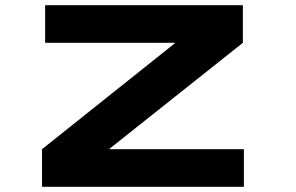

<svg xmlns="http://www.w3.org/2000/svg" viewBox="-20 -720 1140 740"><path d="M142 0V-145L656 -555H154V-700H916V-555L400 -145H920V0Z"/></svg>

Font: Trispace Expanded ExtraBold
Style: Regular
Weight: 800
Width: 7
Designer: Tyler Finck
Foundry: Etcetera Type Company
Version: Version 1.210; ttfautohint (v1.8.3)